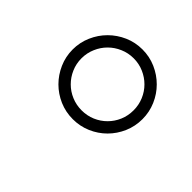

<svg xmlns="http://www.w3.org/2000/svg" viewBox="-70 -880 595 595"><g transform="rotate(-45 227.5 -583.0)"><path d="M125.4 -582.7Q125.4 -614 137.4 -641.9Q149.5 -669.7 170.3 -690.5Q191.1 -711.3 218.9 -723.5Q246.8 -735.8 278.1 -735.8Q309.3 -735.8 337.2 -723.5Q365.1 -711.3 385.8 -690.5Q406.6 -669.7 418.9 -641.9Q431.1 -614 431.1 -582.7Q431.1 -551.5 418.9 -523.6Q406.6 -495.7 385.8 -475Q365.1 -454.2 337.2 -442.1Q309.3 -430 278.1 -430Q246.8 -430 218.9 -442.1Q191.1 -454.2 170.3 -475Q149.5 -495.7 137.4 -523.6Q125.4 -551.5 125.4 -582.7ZM278.1 -468.8Q301.5 -468.8 322.4 -477.6Q343.4 -486.5 358.8 -502Q374.3 -517.4 383.3 -538.2Q392.4 -558.9 392.4 -582.7Q392.4 -606.2 383.3 -627.1Q374.3 -648.1 358.8 -663.5Q343.4 -679 322.4 -688Q301.5 -697.1 278.1 -697.1Q254.3 -697.1 233.5 -688Q212.7 -679 197.3 -663.5Q181.8 -648.1 172.9 -627.1Q164.1 -606.2 164.1 -582.7Q164.1 -558.9 172.9 -538.2Q181.8 -517.4 197.3 -502Q212.7 -486.5 233.5 -477.6Q254.3 -468.8 278.1 -468.8Z"/></g></svg>

Font: Inter P Extra Light
Style: Italic
Weight: 200
Italic angle: 9.39999°
Designer: Rasmus Andersson
Foundry: rsms
Version: Version 3.018;git-588b23468